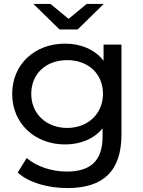

<svg xmlns="http://www.w3.org/2000/svg" viewBox="-20 -757 730 977"><path d="M311 -22C388 -22 457 -49 502 -104V-62C502 58 444 116 320 116C243 116 165 90 116 47L70 121C126 172 223 200 323 200C506 200 598 113 598 -72V-530H507V-448C463 -505 391 -535 311 -535C158 -535 42 -431 42 -279C42 -128 158 -22 311 -22ZM139 -279C139 -382 214 -451 322 -451C429 -451 504 -382 504 -279C504 -178 427 -106 322 -106C216 -106 139 -178 139 -279ZM283 -607H375L508 -737H421L329 -661L237 -737H150Z"/></svg>

Font: Malon Grotesk Med
Style: Regular
Weight: 500
Designer: Julieta Ulanovsky
Foundry: Julieta Ulanovsky
Version: Version 7.200